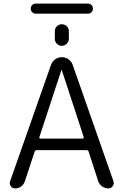

<svg xmlns="http://www.w3.org/2000/svg" viewBox="-20 -1048 679 1068"><path d="M199 -285Q198 -282 200 -279.5Q202 -277 205 -277H440Q443 -277 444.5 -279.5Q446 -282 446 -285L324 -657Q324 -658 323 -658Q321 -658 321 -657ZM64 0Q49 0 40 -12.5Q31 -25 36 -39L264 -688Q271 -707 287.5 -718.5Q304 -730 324 -730Q344 -730 360.5 -718.5Q377 -707 384 -688L611 -40Q616 -25 607 -12.5Q598 0 583 0Q563 0 547.5 -11.5Q532 -23 526 -41L473 -205Q470 -213 461 -213H184Q176 -213 173 -205L118 -39Q112 -21 97.5 -10.5Q83 0 64 0ZM285 -875Q285 -891 296.5 -902Q308 -913 324 -913Q340 -913 351.5 -902Q363 -891 363 -875V-832Q363 -816 351 -804.5Q339 -793 323.5 -793Q308 -793 296.5 -804.5Q285 -816 285 -832ZM469 -972H179Q167 -972 159 -980Q151 -988 151 -1000Q151 -1012 159 -1020Q167 -1028 179 -1028H469Q481 -1028 489 -1020Q497 -1012 497 -1000Q497 -988 489 -980Q481 -972 469 -972Z"/></svg>

Font: Rounded Mplus 1c
Style: Regular
Weight: 400
Version: Version 1.059.20150529